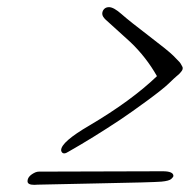

<svg xmlns="http://www.w3.org/2000/svg" viewBox="-20 -467 549 537"><path d="M151 -47Q151 -70 230 -116Q347 -185 419 -254Q389 -307 345 -349Q329 -364 307 -383.5Q285 -403 275.5 -412Q266 -421 266 -428.5Q266 -436 271 -441.5Q276 -447 285 -447Q298 -447 320 -427.5Q342 -408 396.5 -366.5Q451 -325 465 -311Q479 -297 482 -293.5Q485 -290 487 -286Q489 -282 490 -280.5Q491 -279 491 -276.5Q491 -274 490 -271.5Q489 -269 485.5 -265Q482 -261 481 -260Q480 -259 474 -254Q468 -249 452 -233.5Q436 -218 391 -185Q346 -152 316 -132Q239 -81 172 -43Q157 -33 152 -43Q151 -45 151 -47ZM435 12Q465 12 465 25Q465 28 459 33.5Q453 39 431.5 41Q410 43 250.5 46Q91 49 84.5 49.5Q78 50 76 50Q57 50 57 40Q57 25 79 15Q84 13 89 13Z"/></svg>

Font: Allura
Style: Regular
Weight: 400
Designer: Robert E. Leuschke
Foundry: Robert E. Leuschke
Version: Version 1.004